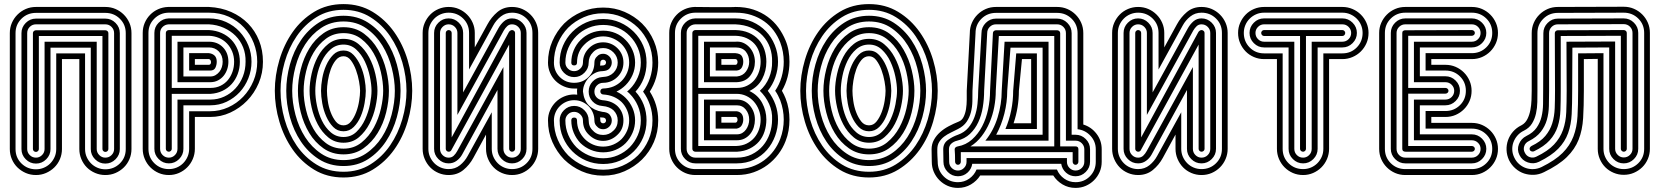

<svg xmlns="http://www.w3.org/2000/svg" viewBox="-20 -728 8117 939"><path d="M28 -566Q28 -593 38 -616Q48 -639 65.5 -656.5Q83 -674 106 -684Q129 -694 156 -694H495Q522 -694 545 -684Q568 -674 585.5 -656.5Q603 -639 613 -616Q623 -593 623 -566V1Q623 27 613 50.5Q603 74 585.5 91Q568 108 545 118Q522 128 495 128Q469 128 445.5 118Q422 108 405 91Q388 74 378 50.5Q368 27 368 1V-439H283V1Q283 27 273 50.5Q263 74 245.5 91Q228 108 205 118Q182 128 156 128Q129 128 106 118Q83 108 65.5 91Q48 74 38 50.5Q28 27 28 1ZM156 -665Q114 -665 85 -636.5Q56 -608 56 -566V1Q56 43 85 71.5Q114 100 156 100Q176 100 194 92.5Q212 85 225.5 71.5Q239 58 247 40Q255 22 255 1V-467H396V1Q396 22 404 40Q412 58 425.5 71.5Q439 85 457 92.5Q475 100 495 100Q537 100 566 71.5Q595 43 595 1V-566Q595 -608 566 -636.5Q537 -665 495 -665ZM85 -566Q85 -595 106 -616Q127 -637 156 -637H495Q524 -637 545 -616Q566 -595 566 -566V1Q566 30 545 51Q524 72 495 72Q466 72 445 51Q424 30 424 1V-495H227V1Q227 30 206 51Q185 72 156 72Q127 72 106 51Q85 30 85 1ZM156 -609Q138 -609 125.5 -596.5Q113 -584 113 -566V1Q113 18 125.5 30.5Q138 43 156 43Q173 43 185.5 30.5Q198 18 198 1V-524H453V1Q453 18 465.5 30.5Q478 43 495 43Q513 43 525.5 30.5Q538 18 538 1V-566Q538 -584 525.5 -596.5Q513 -609 495 -609ZM141 -566Q141 -572 145.5 -576Q150 -580 156 -580H495Q501 -580 505.5 -576Q510 -572 510 -566V1Q510 7 505.5 11Q501 15 495 15Q490 15 485.5 11Q481 7 481 1V-552H170V1Q170 7 165.5 11Q161 15 156 15Q150 15 145.5 11Q141 7 141 1Z M678 -567Q678 -593 687.5 -615.5Q697 -638 714 -655.5Q731 -673 753.5 -683Q776 -693 802 -694H1002Q1062 -691 1110.5 -669.5Q1159 -648 1193.5 -612.5Q1228 -577 1247 -529.5Q1266 -482 1266 -426Q1266 -370 1245 -321Q1224 -272 1188.5 -235.5Q1153 -199 1106.5 -177.5Q1060 -156 1008 -156H933V0Q933 26 923 49.5Q913 73 895.5 90.5Q878 108 855 118Q832 128 806 128Q779 128 756 118Q733 108 715.5 90.5Q698 73 688 49.5Q678 26 678 0ZM1001 -411Q1007 -411 1009.5 -415Q1012 -419 1012 -424Q1012 -429 1009.5 -433.5Q1007 -438 1002 -439H933V-411ZM706 0Q706 42 735 70.5Q764 99 806 99Q826 99 844 91.5Q862 84 875.5 70.5Q889 57 897 39Q905 21 905 0V-184H1008Q1054 -184 1096 -203Q1138 -222 1169.5 -255Q1201 -288 1219.5 -332Q1238 -376 1238 -426Q1238 -474 1221 -517.5Q1204 -561 1173 -594Q1142 -627 1098.5 -646.5Q1055 -666 1002 -666H804Q763 -665 734.5 -636.5Q706 -608 706 -567ZM905 -383V-468H1002Q1019 -466 1029.5 -456Q1040 -446 1040 -426Q1040 -411 1033.5 -397Q1027 -383 1008 -383ZM735 -567Q735 -596 755.5 -616.5Q776 -637 805 -638H1002Q1047 -638 1085.5 -620.5Q1124 -603 1151.5 -573.5Q1179 -544 1194.5 -506Q1210 -468 1210 -426Q1210 -384 1194.5 -345Q1179 -306 1152 -277Q1125 -248 1088.5 -230.5Q1052 -213 1009 -213H877V0Q877 29 856 50Q835 71 806 71Q777 71 756 50Q735 29 735 0ZM1009 -354Q1023 -354 1034 -360.5Q1045 -367 1053 -377Q1061 -387 1065 -400Q1069 -413 1069 -426Q1069 -457 1050 -476.5Q1031 -496 1002 -496H877V-354ZM763 0Q763 18 775.5 30.5Q788 43 806 43Q823 43 835.5 30.5Q848 18 848 0V-241H1009Q1045 -241 1076.5 -255.5Q1108 -270 1131.5 -295.5Q1155 -321 1168 -354.5Q1181 -388 1181 -426Q1182 -464 1169 -496.5Q1156 -529 1132 -553Q1108 -577 1074.5 -592Q1041 -607 1002 -609H805Q787 -608 775 -596Q763 -584 763 -567ZM848 -326V-524H1002Q1044 -524 1070.5 -496.5Q1097 -469 1097 -426Q1097 -407 1091 -389Q1085 -371 1073.5 -357Q1062 -343 1045.5 -334.5Q1029 -326 1008 -326ZM791 -567Q791 -573 795.5 -577Q800 -581 806 -581H1002Q1036 -579 1064 -566.5Q1092 -554 1111.5 -533.5Q1131 -513 1142 -485.5Q1153 -458 1153 -426Q1153 -394 1142.5 -366Q1132 -338 1113 -317Q1094 -296 1067.5 -283.5Q1041 -271 1010 -269H820V0Q820 6 815.5 10Q811 14 806 14Q800 14 795.5 10Q791 6 791 0ZM1010 -298Q1037 -298 1058.5 -308.5Q1080 -319 1094.5 -336.5Q1109 -354 1117 -377Q1125 -400 1125 -426Q1125 -453 1115.5 -476Q1106 -499 1089.5 -516Q1073 -533 1050.5 -542.5Q1028 -552 1002 -553H820V-298Z M1660 -708Q1740 -708 1802.5 -670Q1865 -632 1908 -571Q1951 -510 1973.5 -434.5Q1996 -359 1996 -284Q1996 -209 1973.5 -133Q1951 -57 1908 3.5Q1865 64 1802.5 102Q1740 140 1660 140Q1579 140 1516.5 102Q1454 64 1411.5 3.5Q1369 -57 1346.5 -132.5Q1324 -208 1324 -284Q1324 -359 1346.5 -435Q1369 -511 1411.5 -571.5Q1454 -632 1516.5 -670Q1579 -708 1660 -708ZM1660 -453Q1638 -453 1622.5 -434Q1607 -415 1597.5 -388.5Q1588 -362 1583.5 -333Q1579 -304 1579 -284Q1579 -264 1583 -235Q1587 -206 1597 -179.5Q1607 -153 1622 -134Q1637 -115 1660 -115Q1682 -115 1697 -134Q1712 -153 1722 -179.5Q1732 -206 1736.5 -235Q1741 -264 1741 -284Q1741 -301 1736 -329.5Q1731 -358 1721 -385.5Q1711 -413 1696 -433Q1681 -453 1660 -453ZM1660 -680Q1585 -680 1527.5 -644Q1470 -608 1431 -551Q1392 -494 1372 -423.5Q1352 -353 1352 -284Q1352 -214 1372 -143.5Q1392 -73 1431 -16Q1470 41 1527.5 76.5Q1585 112 1660 112Q1734 112 1791.5 76Q1849 40 1888 -17Q1927 -74 1947.5 -144.5Q1968 -215 1968 -284Q1968 -353 1947.5 -423.5Q1927 -494 1888 -551Q1849 -608 1791.5 -644Q1734 -680 1660 -680ZM1660 -481Q1689 -481 1709.5 -459Q1730 -437 1743.5 -406Q1757 -375 1763 -341.5Q1769 -308 1769 -284Q1769 -258 1763 -223.5Q1757 -189 1744 -158.5Q1731 -128 1710 -107Q1689 -86 1660 -86Q1630 -86 1609.5 -107Q1589 -128 1575.5 -158.5Q1562 -189 1556 -223Q1550 -257 1550 -284Q1550 -311 1556 -345Q1562 -379 1575.5 -409Q1589 -439 1609.5 -460Q1630 -481 1660 -481ZM1660 -651Q1728 -651 1780 -617.5Q1832 -584 1867.5 -531Q1903 -478 1921 -412.5Q1939 -347 1939 -284Q1939 -221 1921 -155.5Q1903 -90 1867.5 -36.5Q1832 17 1780 50.5Q1728 84 1660 84Q1592 84 1539.5 50.5Q1487 17 1451.5 -36Q1416 -89 1398 -154.5Q1380 -220 1380 -284Q1380 -348 1398 -413Q1416 -478 1451.5 -531Q1487 -584 1539.5 -617.5Q1592 -651 1660 -651ZM1660 -510Q1624 -510 1597.5 -487Q1571 -464 1554.5 -430Q1538 -396 1530 -356.5Q1522 -317 1522 -284Q1522 -251 1530 -211.5Q1538 -172 1554.5 -138Q1571 -104 1597.5 -81Q1624 -58 1660 -58Q1697 -58 1723 -83Q1749 -108 1765.5 -144Q1782 -180 1789.5 -218.5Q1797 -257 1797 -284Q1797 -314 1789 -353Q1781 -392 1764.5 -427Q1748 -462 1722 -486Q1696 -510 1660 -510ZM1660 -623Q1598 -623 1551 -591.5Q1504 -560 1472.5 -511Q1441 -462 1425 -401.5Q1409 -341 1409 -284Q1409 -227 1425 -166.5Q1441 -106 1472.5 -57Q1504 -8 1551 23.5Q1598 55 1660 55Q1722 55 1769 23.5Q1816 -8 1847.5 -57Q1879 -106 1895 -166.5Q1911 -227 1911 -284Q1911 -336 1896 -395.5Q1881 -455 1850 -505.5Q1819 -556 1771.5 -589.5Q1724 -623 1660 -623ZM1660 -538Q1703 -538 1734 -512Q1765 -486 1785.5 -447.5Q1806 -409 1816 -365Q1826 -321 1826 -284Q1826 -250 1816.5 -206Q1807 -162 1787 -123Q1767 -84 1735.5 -57Q1704 -30 1660 -30Q1617 -30 1585.5 -56Q1554 -82 1534 -120Q1514 -158 1504 -202.5Q1494 -247 1494 -284Q1494 -323 1504 -367.5Q1514 -412 1534 -450Q1554 -488 1585.5 -513Q1617 -538 1660 -538ZM1660 -595Q1718 -595 1760 -563.5Q1802 -532 1829 -485Q1856 -438 1869 -384Q1882 -330 1882 -284Q1882 -233 1868.5 -178Q1855 -123 1827 -77.5Q1799 -32 1757.5 -2.5Q1716 27 1660 27Q1604 27 1562 -2.5Q1520 -32 1492.5 -77.5Q1465 -123 1451 -178Q1437 -233 1437 -284Q1437 -335 1451 -390Q1465 -445 1492.5 -490.5Q1520 -536 1562 -565.5Q1604 -595 1660 -595ZM1660 -566Q1611 -566 1574.5 -539Q1538 -512 1513.5 -470.5Q1489 -429 1477 -379Q1465 -329 1465 -284Q1465 -239 1477 -189Q1489 -139 1513 -97.5Q1537 -56 1573.5 -28.5Q1610 -1 1660 -1Q1711 -1 1748 -31Q1785 -61 1808.5 -104.5Q1832 -148 1843 -197Q1854 -246 1854 -284Q1854 -327 1842.5 -376.5Q1831 -426 1807 -468Q1783 -510 1746.5 -538Q1710 -566 1660 -566Z M2499 0Q2499 6 2494.5 10Q2490 14 2484 14Q2479 14 2474.5 10Q2470 6 2470 0V-510L2187 7Q2183 14 2174 14Q2169 14 2164.5 10Q2160 6 2160 0V-567Q2160 -573 2164.5 -577Q2169 -581 2174 -581Q2180 -581 2184.5 -577Q2189 -573 2189 -567V-56L2467 -568Q2469 -573 2474 -577Q2479 -581 2484 -581Q2490 -581 2494.5 -577Q2499 -573 2499 -567ZM2527 -567Q2527 -584 2514.5 -596.5Q2502 -609 2484 -609Q2470 -609 2460.5 -600Q2451 -591 2444 -579L2217 -166V-567Q2217 -584 2204.5 -596.5Q2192 -609 2174 -609Q2157 -609 2144.5 -596.5Q2132 -584 2132 -567V0Q2132 18 2144.5 30.5Q2157 43 2174 43Q2189 43 2199 33.5Q2209 24 2216 11L2442 -400V0Q2442 18 2454.5 30.5Q2467 43 2484 43Q2502 43 2514.5 30.5Q2527 18 2527 0ZM2555 0Q2555 29 2534 50Q2513 71 2484 71Q2455 71 2434 50Q2413 29 2413 0V-288L2240 28Q2230 46 2213 58.5Q2196 71 2174 71Q2145 71 2124 50Q2103 29 2103 0V-567Q2103 -596 2124 -617Q2145 -638 2174 -638Q2203 -638 2224 -617Q2245 -596 2245 -567V-276L2417 -589Q2428 -609 2444.5 -623.5Q2461 -638 2484 -638Q2513 -638 2534 -617Q2555 -596 2555 -567ZM2584 -567Q2584 -609 2555 -637.5Q2526 -666 2484 -666Q2453 -666 2429.5 -647.5Q2406 -629 2392 -603L2274 -388V-567Q2274 -609 2245 -637.5Q2216 -666 2174 -666Q2154 -666 2136 -658.5Q2118 -651 2104.5 -637.5Q2091 -624 2083 -606Q2075 -588 2075 -567V0Q2075 21 2083 39Q2091 57 2104.5 70.5Q2118 84 2136 91.5Q2154 99 2174 99Q2206 99 2229.5 80Q2253 61 2267 35L2385 -179V0Q2385 21 2393 39Q2401 57 2414.5 70.5Q2428 84 2446 91.5Q2464 99 2484 99Q2526 99 2555 70.5Q2584 42 2584 0ZM2612 0Q2612 26 2602 49.5Q2592 73 2574.5 90.5Q2557 108 2534 118Q2511 128 2484 128Q2458 128 2434.5 118Q2411 108 2394 90.5Q2377 73 2367 49.5Q2357 26 2357 0V-70L2295 44Q2276 79 2246 103.5Q2216 128 2174 128Q2148 128 2124.5 118Q2101 108 2084 90.5Q2067 73 2057 49.5Q2047 26 2047 0V-567Q2047 -593 2057 -616Q2067 -639 2084 -656.5Q2101 -674 2124.5 -684Q2148 -694 2174 -694Q2201 -694 2224 -684Q2247 -674 2264.5 -656.5Q2282 -639 2292 -616Q2302 -593 2302 -567V-496L2364 -609Q2383 -644 2412.5 -669Q2442 -694 2484 -694Q2511 -694 2534 -684Q2557 -674 2574.5 -656.5Q2592 -639 2602 -616Q2612 -593 2612 -567Z M2916 -422Q2916 -418 2915.5 -414.5Q2915 -411 2915 -407Q2920 -408 2930 -408Q2934 -408 2940 -412Q2944 -418 2944 -422Q2944 -428 2940 -432Q2936 -436 2930 -436Q2923 -436 2920 -432Q2916 -429 2916 -422ZM2915 -154Q2915 -150 2915.5 -146.5Q2916 -143 2916 -139Q2916 -132 2920 -129Q2923 -125 2930 -125Q2936 -125 2940 -129Q2944 -133 2944 -139Q2944 -143 2940 -149Q2934 -153 2930 -153Q2920 -153 2915 -154ZM2660 -139Q2660 -165 2670 -188Q2680 -211 2697.5 -228.5Q2715 -246 2738.5 -256Q2762 -266 2788 -266Q2798 -266 2803 -265Q2802 -270 2802 -280V-285Q2802 -292 2803 -295H2788Q2762 -295 2738.5 -305Q2715 -315 2697.5 -332Q2680 -349 2670 -372.5Q2660 -396 2660 -422Q2660 -478 2681.5 -527Q2703 -576 2739 -613Q2776 -649 2824.5 -670Q2873 -691 2930 -691Q2986 -691 3034.5 -670Q3083 -649 3120 -613Q3157 -576 3178 -527Q3199 -478 3199 -422Q3199 -383 3188.5 -347Q3178 -311 3158 -280Q3178 -249 3188.5 -213.5Q3199 -178 3199 -139Q3199 -82 3178 -33.5Q3157 15 3120 52Q3083 88 3034.5 109.5Q2986 131 2930 131Q2873 131 2824.5 109.5Q2776 88 2739 52Q2703 15 2681.5 -33.5Q2660 -82 2660 -139ZM2689 -139Q2689 -88 2708 -44.5Q2727 -1 2759 32Q2792 64 2835.5 83Q2879 102 2930 102Q2980 102 3023.5 83Q3067 64 3100 32Q3133 -1 3152 -44.5Q3171 -88 3171 -139Q3171 -178 3159 -214Q3147 -250 3125 -280Q3147 -310 3159 -346Q3171 -382 3171 -422Q3171 -473 3152 -516.5Q3133 -560 3100 -593Q3067 -625 3023.5 -644Q2980 -663 2930 -663Q2879 -663 2835.5 -644Q2792 -625 2759 -593Q2727 -560 2708 -516.5Q2689 -473 2689 -422Q2689 -380 2717.5 -351.5Q2746 -323 2788 -323Q2830 -323 2858.5 -351.5Q2887 -380 2887 -422Q2887 -441 2900 -452Q2911 -465 2930 -465Q2947 -465 2960 -452Q2972 -440 2972 -422Q2972 -406 2960 -392Q2955 -387 2947.5 -384Q2940 -381 2926 -380Q2908 -380 2891 -371.5Q2874 -363 2860.5 -349Q2847 -335 2839 -317Q2831 -299 2831 -280Q2836 -236 2860.5 -212Q2885 -188 2926 -181Q2939 -180 2947 -177Q2955 -174 2960 -169Q2972 -155 2972 -139Q2972 -121 2960 -109Q2947 -96 2930 -96Q2911 -96 2900 -109Q2887 -120 2887 -139Q2887 -159 2879.5 -177Q2872 -195 2858.5 -208.5Q2845 -222 2827 -230Q2809 -238 2788 -238Q2767 -238 2749 -230Q2731 -222 2717.5 -208.5Q2704 -195 2696.5 -177Q2689 -159 2689 -139ZM2717 -139Q2717 -168 2738 -189Q2759 -210 2788 -210Q2817 -210 2838 -189Q2859 -168 2859 -139Q2859 -108 2880 -89Q2899 -68 2930 -68Q2959 -68 2980 -89Q3001 -108 3001 -139Q3001 -168 2980 -189Q2971 -197 2958 -202.5Q2945 -208 2924 -210Q2897 -212 2878 -232Q2859 -252 2859 -280Q2859 -309 2878 -329Q2897 -349 2924 -351Q2945 -352 2958 -357.5Q2971 -363 2980 -372Q3001 -393 3001 -422Q3001 -451 2980 -472Q2959 -493 2930 -493Q2899 -493 2880 -472Q2859 -451 2859 -422Q2859 -393 2838 -372Q2817 -351 2788 -351Q2759 -351 2738 -372Q2717 -393 2717 -422Q2717 -467 2733.5 -505Q2750 -543 2779 -572Q2808 -601 2846.5 -618Q2885 -635 2930 -635Q2974 -635 3012.5 -618Q3051 -601 3080 -572Q3109 -543 3125.5 -505Q3142 -467 3142 -422Q3142 -380 3128 -344Q3114 -308 3088 -280Q3114 -252 3128 -216Q3142 -180 3142 -139Q3142 -94 3125.5 -55.5Q3109 -17 3080 12Q3051 41 3012.5 57.5Q2974 74 2930 74Q2885 74 2846.5 57.5Q2808 41 2779 12Q2750 -17 2733.5 -55.5Q2717 -94 2717 -139ZM2745 -139Q2745 -101 2759.5 -67.5Q2774 -34 2799 -8Q2825 17 2858.5 31.5Q2892 46 2930 46Q2968 46 3001.5 31.5Q3035 17 3060 -8Q3085 -34 3099.5 -67.5Q3114 -101 3114 -139Q3114 -177 3099.5 -210.5Q3085 -244 3060 -269Q3057 -272 3054 -275Q3051 -278 3047 -280L3060 -292Q3085 -317 3099.5 -350.5Q3114 -384 3114 -422Q3114 -460 3099.5 -493.5Q3085 -527 3060 -552Q3035 -578 3001.5 -592Q2968 -606 2930 -606Q2892 -606 2858.5 -592Q2825 -578 2799 -552Q2774 -527 2759.5 -493.5Q2745 -460 2745 -422Q2745 -405 2757.5 -392.5Q2770 -380 2788 -380Q2805 -380 2818 -392.5Q2831 -405 2831 -422Q2831 -443 2838.5 -460.5Q2846 -478 2860 -492Q2889 -521 2930 -521Q2950 -521 2968 -513.5Q2986 -506 3000 -492Q3014 -478 3021.5 -460.5Q3029 -443 3029 -422Q3029 -381 3000 -352Q2986 -338 2968 -330.5Q2950 -323 2930 -323Q2912 -323 2899.5 -310.5Q2887 -298 2887 -280Q2887 -263 2898 -251.5Q2909 -240 2926 -238Q2952 -236 2969.5 -228.5Q2987 -221 3000 -209Q3029 -180 3029 -139Q3029 -96 3000 -69Q2986 -55 2968 -47Q2950 -39 2930 -39Q2909 -39 2891.5 -47Q2874 -55 2860 -69Q2831 -96 2831 -139Q2831 -156 2818 -168.5Q2805 -181 2788 -181Q2770 -181 2757.5 -168.5Q2745 -156 2745 -139ZM2774 -139Q2774 -153 2788 -153Q2802 -153 2802 -139Q2802 -112 2812 -89Q2822 -66 2840 -48Q2857 -31 2880 -21Q2903 -11 2930 -11Q2956 -11 2979.5 -21Q3003 -31 3020 -48Q3037 -66 3047 -89Q3057 -112 3057 -139Q3057 -165 3047 -188.5Q3037 -212 3020 -229Q3003 -245 2981 -254.5Q2959 -264 2930 -266Q2924 -266 2920 -270.5Q2916 -275 2916 -280Q2916 -293 2928 -295Q2959 -296 2981 -305.5Q3003 -315 3020 -332Q3037 -349 3047 -372.5Q3057 -396 3057 -422Q3057 -448 3047 -471.5Q3037 -495 3020 -512Q3003 -529 2979.5 -539.5Q2956 -550 2930 -550Q2903 -550 2880 -539.5Q2857 -529 2840 -512Q2802 -476 2802 -422Q2802 -408 2788 -408Q2774 -408 2774 -422Q2774 -454 2786 -482.5Q2798 -511 2819 -532Q2841 -554 2869.5 -566Q2898 -578 2930 -578Q2962 -578 2990.5 -566Q3019 -554 3040 -532Q3061 -511 3073.5 -482.5Q3086 -454 3086 -422Q3086 -390 3073.5 -361.5Q3061 -333 3040 -312Q3020 -292 2995 -280Q3021 -268 3040 -249Q3061 -228 3073.5 -199.5Q3086 -171 3086 -139Q3086 -107 3073.5 -78.5Q3061 -50 3040 -28Q3019 -7 2990.5 5Q2962 17 2930 17Q2898 17 2869.5 5Q2841 -7 2819 -28Q2798 -50 2786 -78.5Q2774 -107 2774 -139Z M3577 -411Q3582 -411 3584.5 -415.5Q3587 -420 3587 -425Q3587 -430 3584.5 -434.5Q3582 -439 3577 -439H3508V-411ZM3253 -567Q3253 -593 3262.5 -615.5Q3272 -638 3289 -655.5Q3306 -673 3328.5 -683Q3351 -693 3377 -694Q3433 -693 3477 -693Q3496 -693 3514 -693Q3532 -693 3546 -693Q3560 -693 3568.5 -693.5Q3577 -694 3577 -694Q3626 -694 3665 -681Q3704 -668 3734.5 -645.5Q3765 -623 3786.5 -593.5Q3808 -564 3822 -530Q3832 -506 3836.5 -479.5Q3841 -453 3841 -426Q3841 -348 3804 -284Q3815 -265 3822 -247Q3832 -222 3836.5 -195.5Q3841 -169 3841 -143Q3841 -116 3836.5 -89.5Q3832 -63 3822 -38Q3809 -4 3786.5 26Q3764 56 3734 78.5Q3704 101 3666 114.5Q3628 128 3583 128H3381Q3354 128 3331 118Q3308 108 3290.5 90.5Q3273 73 3263 49.5Q3253 26 3253 0V-5ZM3577 -128Q3581 -128 3584 -132.5Q3587 -137 3587 -142Q3587 -147 3585 -151.5Q3583 -156 3577 -156H3508V-128ZM3480 -383V-468H3577Q3600 -466 3607.5 -454.5Q3615 -443 3615 -426Q3615 -411 3608 -398Q3601 -385 3583 -383ZM3281 -4V0Q3281 42 3310 70.5Q3339 99 3381 99H3583Q3623 99 3656.5 87.5Q3690 76 3717 56Q3744 36 3764 9Q3784 -18 3796 -49Q3813 -94 3813 -143Q3813 -191 3796 -237Q3791 -249 3785 -261Q3779 -273 3771 -284Q3792 -315 3802.5 -351.5Q3813 -388 3813 -426Q3813 -475 3796 -520Q3784 -551 3764.5 -577.5Q3745 -604 3717.5 -623.5Q3690 -643 3655 -654.5Q3620 -666 3577 -666H3379Q3338 -665 3309.5 -636.5Q3281 -608 3281 -567ZM3480 -99V-184H3583Q3615 -179 3615 -143Q3615 -129 3608 -116Q3601 -103 3583 -99ZM3584 -354Q3613 -357 3628.5 -378.5Q3644 -400 3644 -426Q3644 -455 3627.5 -475.5Q3611 -496 3577 -496H3452V-354ZM3310 -567Q3310 -596 3330.5 -616.5Q3351 -637 3380 -638H3577Q3622 -638 3660 -621Q3698 -604 3725.5 -575.5Q3753 -547 3769 -508Q3785 -469 3785 -426Q3785 -388 3772 -350.5Q3759 -313 3735 -284Q3785 -219 3785 -143Q3785 -102 3771 -63.5Q3757 -25 3731 5Q3705 35 3667.5 53Q3630 71 3583 71H3381Q3352 71 3331 50Q3310 29 3310 0V-6ZM3584 -71Q3599 -71 3610 -77.5Q3621 -84 3628.5 -94.5Q3636 -105 3640 -117.5Q3644 -130 3644 -143Q3644 -171 3627.5 -192Q3611 -213 3583 -213H3452V-71ZM3338 0Q3338 18 3350.5 30.5Q3363 43 3381 43H3384H3583Q3624 43 3656.5 27Q3689 11 3711 -15Q3733 -41 3744.5 -74.5Q3756 -108 3756 -143Q3758 -183 3741.5 -219.5Q3725 -256 3696 -284Q3726 -311 3741.5 -348.5Q3757 -386 3756 -426Q3757 -463 3745.5 -495.5Q3734 -528 3710.5 -553Q3687 -578 3653.5 -592.5Q3620 -607 3577 -609H3380Q3362 -608 3350 -596Q3338 -584 3338 -567ZM3423 -42V-241H3584Q3623 -241 3647.5 -211.5Q3672 -182 3672 -143Q3672 -124 3666.5 -106Q3661 -88 3649.5 -73.5Q3638 -59 3621.5 -50.5Q3605 -42 3583 -42ZM3577 -524Q3598 -526 3615 -518.5Q3632 -511 3645 -497Q3658 -483 3665 -464.5Q3672 -446 3672 -426Q3672 -388 3649.5 -358Q3627 -328 3583 -326H3423V-524ZM3584 -298Q3612 -298 3634 -309Q3656 -320 3670.5 -338Q3685 -356 3692.5 -379Q3700 -402 3700 -426Q3700 -451 3692.5 -474Q3685 -497 3669.5 -514Q3654 -531 3631 -541.5Q3608 -552 3577 -553H3395V-298ZM3366 -567Q3366 -573 3370.5 -577Q3375 -581 3381 -581H3577Q3614 -580 3642.5 -567.5Q3671 -555 3690 -534Q3709 -513 3718.5 -485Q3728 -457 3728 -426Q3728 -381 3707.5 -342Q3687 -303 3645 -283Q3687 -263 3707.5 -224.5Q3728 -186 3728 -143Q3728 -113 3719 -85Q3710 -57 3692 -36Q3674 -15 3647 -1.5Q3620 12 3585 14H3381Q3375 14 3370.5 10Q3366 6 3366 0V-2ZM3581 -14Q3610 -15 3632 -26Q3654 -37 3669 -54.5Q3684 -72 3692 -95Q3700 -118 3700 -143Q3700 -168 3691 -191Q3682 -214 3666.5 -231.5Q3651 -249 3629.5 -259Q3608 -269 3583 -269H3395V-14Z M4230 -708Q4310 -708 4372.5 -670Q4435 -632 4478 -571Q4521 -510 4543.5 -434.5Q4566 -359 4566 -284Q4566 -209 4543.5 -133Q4521 -57 4478 3.5Q4435 64 4372.5 102Q4310 140 4230 140Q4149 140 4086.5 102Q4024 64 3981.5 3.5Q3939 -57 3916.5 -132.5Q3894 -208 3894 -284Q3894 -359 3916.5 -435Q3939 -511 3981.5 -571.5Q4024 -632 4086.5 -670Q4149 -708 4230 -708ZM4230 -453Q4208 -453 4192.5 -434Q4177 -415 4167.5 -388.5Q4158 -362 4153.5 -333Q4149 -304 4149 -284Q4149 -264 4153 -235Q4157 -206 4167 -179.5Q4177 -153 4192 -134Q4207 -115 4230 -115Q4252 -115 4267 -134Q4282 -153 4292 -179.5Q4302 -206 4306.5 -235Q4311 -264 4311 -284Q4311 -301 4306 -329.5Q4301 -358 4291 -385.5Q4281 -413 4266 -433Q4251 -453 4230 -453ZM4230 -680Q4155 -680 4097.5 -644Q4040 -608 4001 -551Q3962 -494 3942 -423.5Q3922 -353 3922 -284Q3922 -214 3942 -143.5Q3962 -73 4001 -16Q4040 41 4097.5 76.5Q4155 112 4230 112Q4304 112 4361.5 76Q4419 40 4458 -17Q4497 -74 4517.5 -144.5Q4538 -215 4538 -284Q4538 -353 4517.5 -423.5Q4497 -494 4458 -551Q4419 -608 4361.5 -644Q4304 -680 4230 -680ZM4230 -481Q4259 -481 4279.5 -459Q4300 -437 4313.5 -406Q4327 -375 4333 -341.5Q4339 -308 4339 -284Q4339 -258 4333 -223.5Q4327 -189 4314 -158.5Q4301 -128 4280 -107Q4259 -86 4230 -86Q4200 -86 4179.5 -107Q4159 -128 4145.5 -158.5Q4132 -189 4126 -223Q4120 -257 4120 -284Q4120 -311 4126 -345Q4132 -379 4145.5 -409Q4159 -439 4179.5 -460Q4200 -481 4230 -481ZM4230 -651Q4298 -651 4350 -617.5Q4402 -584 4437.5 -531Q4473 -478 4491 -412.5Q4509 -347 4509 -284Q4509 -221 4491 -155.5Q4473 -90 4437.5 -36.5Q4402 17 4350 50.5Q4298 84 4230 84Q4162 84 4109.5 50.5Q4057 17 4021.5 -36Q3986 -89 3968 -154.5Q3950 -220 3950 -284Q3950 -348 3968 -413Q3986 -478 4021.5 -531Q4057 -584 4109.5 -617.5Q4162 -651 4230 -651ZM4230 -510Q4194 -510 4167.5 -487Q4141 -464 4124.5 -430Q4108 -396 4100 -356.5Q4092 -317 4092 -284Q4092 -251 4100 -211.5Q4108 -172 4124.5 -138Q4141 -104 4167.5 -81Q4194 -58 4230 -58Q4267 -58 4293 -83Q4319 -108 4335.5 -144Q4352 -180 4359.5 -218.5Q4367 -257 4367 -284Q4367 -314 4359 -353Q4351 -392 4334.5 -427Q4318 -462 4292 -486Q4266 -510 4230 -510ZM4230 -623Q4168 -623 4121 -591.5Q4074 -560 4042.5 -511Q4011 -462 3995 -401.5Q3979 -341 3979 -284Q3979 -227 3995 -166.5Q4011 -106 4042.5 -57Q4074 -8 4121 23.5Q4168 55 4230 55Q4292 55 4339 23.5Q4386 -8 4417.5 -57Q4449 -106 4465 -166.5Q4481 -227 4481 -284Q4481 -336 4466 -395.5Q4451 -455 4420 -505.5Q4389 -556 4341.5 -589.5Q4294 -623 4230 -623ZM4230 -538Q4273 -538 4304 -512Q4335 -486 4355.5 -447.5Q4376 -409 4386 -365Q4396 -321 4396 -284Q4396 -250 4386.5 -206Q4377 -162 4357 -123Q4337 -84 4305.5 -57Q4274 -30 4230 -30Q4187 -30 4155.5 -56Q4124 -82 4104 -120Q4084 -158 4074 -202.5Q4064 -247 4064 -284Q4064 -323 4074 -367.5Q4084 -412 4104 -450Q4124 -488 4155.5 -513Q4187 -538 4230 -538ZM4230 -595Q4288 -595 4330 -563.5Q4372 -532 4399 -485Q4426 -438 4439 -384Q4452 -330 4452 -284Q4452 -233 4438.5 -178Q4425 -123 4397 -77.5Q4369 -32 4327.5 -2.5Q4286 27 4230 27Q4174 27 4132 -2.5Q4090 -32 4062.5 -77.5Q4035 -123 4021 -178Q4007 -233 4007 -284Q4007 -335 4021 -390Q4035 -445 4062.5 -490.5Q4090 -536 4132 -565.5Q4174 -595 4230 -595ZM4230 -566Q4181 -566 4144.5 -539Q4108 -512 4083.5 -470.5Q4059 -429 4047 -379Q4035 -329 4035 -284Q4035 -239 4047 -189Q4059 -139 4083 -97.5Q4107 -56 4143.5 -28.5Q4180 -1 4230 -1Q4281 -1 4318 -31Q4355 -61 4378.5 -104.5Q4402 -148 4413 -197Q4424 -246 4424 -284Q4424 -327 4412.5 -376.5Q4401 -426 4377 -468Q4353 -510 4316.5 -538Q4280 -566 4230 -566Z M4536 2Q4536 -23 4547.5 -44Q4559 -65 4577.5 -81.5Q4596 -98 4619.5 -110.5Q4643 -123 4668 -133Q4684 -139 4692.5 -156Q4701 -173 4704.5 -195Q4708 -217 4708 -240.5Q4708 -264 4708 -284L4723 -566Q4723 -593 4733 -616Q4743 -639 4760.5 -656.5Q4778 -674 4801 -684Q4824 -694 4851 -694H5150Q5177 -694 5200 -684Q5223 -674 5240.5 -656.5Q5258 -639 5268 -616Q5278 -593 5278 -566V-119Q5317 -107 5342.5 -74Q5368 -41 5368 2V63Q5368 90 5358 113Q5348 136 5330.5 153.5Q5313 171 5290 181Q5267 191 5240 191Q5205 191 5176.5 174Q5148 157 5131 130H4774Q4757 157 4728.5 174Q4700 191 4665 191Q4638 191 4615 181Q4592 171 4574.5 153.5Q4557 136 4547 113Q4537 90 4537 63ZM4963 -284Q4963 -203 4937 -125H5023V-439H4978ZM4566 63Q4566 105 4594.5 134Q4623 163 4665 163Q4696 163 4720.5 145.5Q4745 128 4756 101H5149Q5160 128 5184.5 145.5Q5209 163 5240 163Q5282 163 5310.5 134Q5339 105 5339 63V2Q5339 -36 5313 -64Q5287 -92 5250 -96V-566Q5250 -608 5221 -636.5Q5192 -665 5150 -665H4851Q4809 -665 4780 -636.5Q4751 -608 4751 -566L4736 -284Q4736 -259 4735.5 -232Q4735 -205 4728.5 -179.5Q4722 -154 4707.5 -132.5Q4693 -111 4665 -97Q4648 -88 4630 -79.5Q4612 -71 4597.5 -60Q4583 -49 4573.5 -34Q4564 -19 4564 2Q4564 5 4564 8Q4564 11 4564 17Q4564 23 4564.5 34Q4565 45 4566 63ZM5051 -97H4897Q4916 -141 4925.5 -188.5Q4935 -236 4935 -284L4950 -467H5051ZM4593 2Q4593 -27 4616 -43.5Q4639 -60 4665 -69Q4696 -80 4715.5 -103Q4735 -126 4746 -156Q4757 -186 4760.5 -219.5Q4764 -253 4764 -284L4780 -566Q4780 -595 4801 -616Q4822 -637 4851 -637H5150Q5179 -637 5200 -616Q5221 -595 5221 -566V-69H5240Q5269 -69 5290 -48Q5311 -27 5311 2V63Q5311 92 5290 113Q5269 134 5240 134Q5213 134 5193.5 116.5Q5174 99 5170 73H4735Q4731 99 4711.5 116.5Q4692 134 4665 134Q4636 134 4615 113Q4594 92 4594 63ZM4906 -284Q4906 -228 4892 -172.5Q4878 -117 4852 -69H5079V-495H4922ZM4622 63Q4622 81 4634.5 93.5Q4647 106 4665 106Q4682 106 4694.5 93.5Q4707 81 4707 63V45H5198V63Q5198 81 5210.5 93.5Q5223 106 5240 106Q5258 106 5270.5 93.5Q5283 81 5283 63V2Q5283 -15 5270.5 -27.5Q5258 -40 5240 -40H5193V-566Q5193 -584 5180.5 -596.5Q5168 -609 5150 -609H4851Q4833 -609 4820.5 -596.5Q4808 -584 4808 -566L4793 -284Q4793 -244 4786.5 -204Q4780 -164 4764.5 -130.5Q4749 -97 4723.5 -73Q4698 -49 4661 -40Q4644 -36 4632.5 -25.5Q4621 -15 4621 2Q4621 3 4621 5Q4621 7 4621 13Q4621 19 4621.5 31Q4622 43 4622 63ZM5108 -40H4799Q4839 -89 4859 -154Q4879 -219 4879 -284L4893 -524H5108ZM4651 63Q4651 42 4650.5 30Q4650 18 4649.5 12Q4649 6 4649 4.5Q4649 3 4649 2Q4649 -4 4653.5 -7.5Q4658 -11 4664 -12Q4704 -19 4734 -46Q4764 -73 4783.5 -110.5Q4803 -148 4812.5 -193.5Q4822 -239 4822 -284L4836 -566Q4836 -572 4840.5 -576Q4845 -580 4851 -580H5150Q5156 -580 5160.5 -576Q5165 -572 5165 -566V-12H5240Q5254 -12 5254 2V63Q5254 69 5250 73.5Q5246 78 5240 78Q5234 78 5230 73.5Q5226 69 5226 63V16H4679V63Q4679 69 4675 73.5Q4671 78 4665 78Q4659 78 4655 73.5Q4651 69 4651 63ZM4850 -284Q4850 -245 4842.5 -205Q4835 -165 4819.5 -128.5Q4804 -92 4780.5 -61.5Q4757 -31 4726 -12H5136V-552H4865Z M5871 0Q5871 6 5866.5 10Q5862 14 5856 14Q5851 14 5846.5 10Q5842 6 5842 0V-510L5559 7Q5555 14 5546 14Q5541 14 5536.5 10Q5532 6 5532 0V-567Q5532 -573 5536.5 -577Q5541 -581 5546 -581Q5552 -581 5556.5 -577Q5561 -573 5561 -567V-56L5839 -568Q5841 -573 5846 -577Q5851 -581 5856 -581Q5862 -581 5866.5 -577Q5871 -573 5871 -567ZM5899 -567Q5899 -584 5886.5 -596.5Q5874 -609 5856 -609Q5842 -609 5832.5 -600Q5823 -591 5816 -579L5589 -166V-567Q5589 -584 5576.5 -596.5Q5564 -609 5546 -609Q5529 -609 5516.5 -596.5Q5504 -584 5504 -567V0Q5504 18 5516.5 30.5Q5529 43 5546 43Q5561 43 5571 33.5Q5581 24 5588 11L5814 -400V0Q5814 18 5826.5 30.5Q5839 43 5856 43Q5874 43 5886.5 30.5Q5899 18 5899 0ZM5927 0Q5927 29 5906 50Q5885 71 5856 71Q5827 71 5806 50Q5785 29 5785 0V-288L5612 28Q5602 46 5585 58.5Q5568 71 5546 71Q5517 71 5496 50Q5475 29 5475 0V-567Q5475 -596 5496 -617Q5517 -638 5546 -638Q5575 -638 5596 -617Q5617 -596 5617 -567V-276L5789 -589Q5800 -609 5816.5 -623.5Q5833 -638 5856 -638Q5885 -638 5906 -617Q5927 -596 5927 -567ZM5956 -567Q5956 -609 5927 -637.5Q5898 -666 5856 -666Q5825 -666 5801.5 -647.5Q5778 -629 5764 -603L5646 -388V-567Q5646 -609 5617 -637.5Q5588 -666 5546 -666Q5526 -666 5508 -658.5Q5490 -651 5476.5 -637.5Q5463 -624 5455 -606Q5447 -588 5447 -567V0Q5447 21 5455 39Q5463 57 5476.5 70.5Q5490 84 5508 91.5Q5526 99 5546 99Q5578 99 5601.5 80Q5625 61 5639 35L5757 -179V0Q5757 21 5765 39Q5773 57 5786.5 70.5Q5800 84 5818 91.5Q5836 99 5856 99Q5898 99 5927 70.5Q5956 42 5956 0ZM5984 0Q5984 26 5974 49.5Q5964 73 5946.5 90.5Q5929 108 5906 118Q5883 128 5856 128Q5830 128 5806.5 118Q5783 108 5766 90.5Q5749 73 5739 49.5Q5729 26 5729 0V-70L5667 44Q5648 79 5618 103.5Q5588 128 5546 128Q5520 128 5496.5 118Q5473 108 5456 90.5Q5439 73 5429 49.5Q5419 26 5419 0V-567Q5419 -593 5429 -616Q5439 -639 5456 -656.5Q5473 -674 5496.5 -684Q5520 -694 5546 -694Q5573 -694 5596 -684Q5619 -674 5636.5 -656.5Q5654 -639 5664 -616Q5674 -593 5674 -567V-496L5736 -609Q5755 -644 5784.5 -669Q5814 -694 5856 -694Q5883 -694 5906 -684Q5929 -674 5946.5 -656.5Q5964 -639 5974 -616Q5984 -593 5984 -567Z M6162 -439Q6136 -439 6112.5 -449Q6089 -459 6072 -476.5Q6055 -494 6045 -517Q6035 -540 6035 -567Q6035 -593 6045 -616Q6055 -639 6072 -656.5Q6089 -674 6112.5 -684Q6136 -694 6162 -694H6545Q6571 -694 6594.5 -684Q6618 -674 6635.5 -656.5Q6653 -639 6663 -616Q6673 -593 6673 -567Q6673 -540 6663 -517Q6653 -494 6635.5 -476.5Q6618 -459 6594.5 -449Q6571 -439 6545 -439H6480V0Q6480 26 6470 49.5Q6460 73 6442.5 90.5Q6425 108 6402 118Q6379 128 6353 128Q6326 128 6303 118Q6280 108 6262.5 90.5Q6245 73 6235 49.5Q6225 26 6225 0V-439ZM6253 -467V0Q6253 42 6282 70.5Q6311 99 6353 99Q6373 99 6391 91.5Q6409 84 6422.5 70.5Q6436 57 6444 39Q6452 21 6452 0V-467H6545Q6587 -467 6615.5 -496Q6644 -525 6644 -567Q6644 -587 6636.5 -605Q6629 -623 6615.5 -636.5Q6602 -650 6584 -658Q6566 -666 6545 -666H6162Q6141 -666 6123 -658Q6105 -650 6091.5 -636.5Q6078 -623 6070.5 -605Q6063 -587 6063 -567Q6063 -525 6091.5 -496Q6120 -467 6162 -467ZM6162 -496Q6133 -496 6112 -517Q6091 -538 6091 -567Q6091 -596 6112 -617Q6133 -638 6162 -638H6545Q6574 -638 6595 -617Q6616 -596 6616 -567Q6616 -538 6595 -517Q6574 -496 6545 -496H6424V0Q6424 29 6403 50Q6382 71 6353 71Q6324 71 6303 50Q6282 29 6282 0V-496ZM6310 -524V0Q6310 18 6322.5 30.5Q6335 43 6353 43Q6370 43 6382.5 30.5Q6395 18 6395 0V-524H6545Q6563 -524 6575.5 -536.5Q6588 -549 6588 -567Q6588 -584 6575.5 -596.5Q6563 -609 6545 -609H6162Q6145 -609 6132.5 -596.5Q6120 -584 6120 -567Q6120 -549 6132.5 -536.5Q6145 -524 6162 -524ZM6162 -552Q6156 -552 6152 -556.5Q6148 -561 6148 -567Q6148 -572 6152 -576.5Q6156 -581 6162 -581H6545Q6551 -581 6555 -576.5Q6559 -572 6559 -567Q6559 -561 6555 -556.5Q6551 -552 6545 -552H6367V0Q6367 6 6362.5 10Q6358 14 6353 14Q6347 14 6342.5 10Q6338 6 6338 0V-552Z M6853 128Q6826 128 6803 118Q6780 108 6762.5 90.5Q6745 73 6735 50Q6725 27 6725 0V-567Q6725 -593 6735 -616Q6745 -639 6762.5 -656.5Q6780 -674 6803 -684Q6826 -694 6853 -694H7178Q7205 -694 7228 -684Q7251 -674 7268.5 -656.5Q7286 -639 7296 -616Q7306 -593 7306 -567Q7306 -540 7296 -517Q7286 -494 7268.5 -476.5Q7251 -459 7228 -449Q7205 -439 7178 -439H6980V-411H7049Q7076 -411 7099 -401Q7122 -391 7139.5 -373.5Q7157 -356 7167 -333Q7177 -310 7177 -284Q7177 -257 7167 -234Q7157 -211 7139.5 -193.5Q7122 -176 7099 -166Q7076 -156 7049 -156H6980V-127H7178Q7205 -127 7228 -117Q7251 -107 7268.5 -89.5Q7286 -72 7296 -49Q7306 -26 7306 0Q7306 27 7296 50Q7286 73 7268.5 90.5Q7251 108 7228 118Q7205 128 7178 128ZM7178 -468Q7220 -468 7249 -496.5Q7278 -525 7278 -567Q7278 -609 7249 -637.5Q7220 -666 7178 -666H6853Q6811 -666 6782 -637.5Q6753 -609 6753 -567V0Q6753 42 6782 70.5Q6811 99 6853 99H7178Q7220 99 7249 70.5Q7278 42 7278 0Q7278 -42 7249 -70.5Q7220 -99 7178 -99H6952V-185H7049Q7091 -185 7120 -213.5Q7149 -242 7149 -284Q7149 -326 7120 -354.5Q7091 -383 7049 -383H6952V-468ZM6853 71Q6824 71 6803 50Q6782 29 6782 0V-567Q6782 -596 6803 -617Q6824 -638 6853 -638H7178Q7207 -638 7228 -617Q7249 -596 7249 -567Q7249 -538 7228 -517Q7207 -496 7178 -496H6924V-355H7049Q7078 -355 7099 -334Q7120 -313 7120 -284Q7120 -255 7099 -234Q7078 -213 7049 -213H6924V-71H7178Q7207 -71 7228 -50Q7249 -29 7249 0Q7249 29 7228 50Q7207 71 7178 71ZM7178 -524Q7196 -524 7208.5 -536.5Q7221 -549 7221 -567Q7221 -584 7208.5 -596.5Q7196 -609 7178 -609H6853Q6835 -609 6822.5 -596.5Q6810 -584 6810 -567V0Q6810 18 6822.5 30.5Q6835 43 6853 43H7178Q7196 43 7208.5 30.5Q7221 18 7221 0Q7221 -17 7208.5 -29.5Q7196 -42 7178 -42H6895V-241H7049Q7067 -241 7079.5 -253.5Q7092 -266 7092 -284Q7092 -301 7079.5 -313.5Q7067 -326 7049 -326H6895V-524ZM6838 -567Q6838 -574 6842.5 -577Q6847 -580 6852 -580L7178 -581Q7184 -581 7188.5 -577Q7193 -573 7193 -567Q7193 -561 7188.5 -557Q7184 -553 7178 -553H6867V-298H7049Q7055 -298 7059.5 -294Q7064 -290 7064 -284Q7064 -278 7059.5 -274Q7055 -270 7049 -270H6867V-14H7178Q7184 -14 7188.5 -10Q7193 -6 7193 0Q7193 6 7188.5 10Q7184 14 7178 14H6855Q6838 14 6838 0Z M7726 -284Q7726 -209 7722.5 -150.5Q7719 -92 7700.5 -45Q7682 2 7642.5 40.5Q7603 79 7531 114Q7507 126 7482 127Q7457 128 7434 120.5Q7411 113 7391.5 96Q7372 79 7360 55Q7349 31 7348 6Q7347 -19 7355 -42Q7363 -65 7379.5 -84Q7396 -103 7420 -115L7422 -116Q7440 -126 7450 -146Q7460 -166 7464.5 -190Q7469 -214 7470 -239Q7471 -264 7471 -284V-566Q7471 -593 7481 -616Q7491 -639 7508.5 -656.5Q7526 -674 7549 -684Q7572 -694 7599 -694L7921 -695Q7948 -695 7971 -685Q7994 -675 8011.5 -657.5Q8029 -640 8039 -617Q8049 -594 8049 -567V0Q8049 26 8039 49.5Q8029 73 8011.5 90Q7994 107 7971 117Q7948 127 7921 127Q7895 127 7871.5 117Q7848 107 7831 90Q7814 73 7804 49.5Q7794 26 7794 0V-440L7726 -439ZM7599 -665Q7557 -665 7528 -636.5Q7499 -608 7499 -566V-284Q7499 -258 7498.5 -229Q7498 -200 7492 -173Q7486 -146 7472.5 -124Q7459 -102 7433 -89Q7414 -80 7401 -65Q7388 -50 7381.5 -32Q7375 -14 7376 5.5Q7377 25 7386 43Q7395 62 7410 75Q7425 88 7443 94Q7461 100 7480.5 99Q7500 98 7519 89Q7586 56 7622 20Q7658 -16 7675 -60.5Q7692 -105 7695 -160Q7698 -215 7698 -284V-467L7822 -468V0Q7822 21 7830 39Q7838 57 7851.5 70.5Q7865 84 7883 91.5Q7901 99 7921 99Q7963 99 7992 70.5Q8021 42 8021 0V-567Q8021 -609 7992 -637.5Q7963 -666 7921 -666ZM7669 -284Q7669 -221 7666.5 -170Q7664 -119 7649 -77Q7634 -35 7601 -1Q7568 33 7507 63Q7481 76 7452.5 66.5Q7424 57 7411 30Q7398 4 7408.5 -23Q7419 -50 7445 -63Q7478 -79 7495 -103.5Q7512 -128 7519 -157Q7526 -186 7526.5 -218.5Q7527 -251 7527 -284L7528 -566Q7528 -595 7549 -616Q7570 -637 7599 -637L7921 -638Q7950 -638 7971 -617Q7992 -596 7992 -567V0Q7992 29 7971 50Q7950 71 7921 71Q7892 71 7871 50Q7850 29 7850 0V-496L7670 -495ZM7599 -609Q7581 -609 7568.5 -596.5Q7556 -584 7556 -566V-284Q7556 -245 7555 -209Q7554 -173 7545 -141.5Q7536 -110 7515.5 -83.5Q7495 -57 7457 -38Q7440 -30 7434.5 -13.5Q7429 3 7437 18Q7445 35 7461.5 40.5Q7478 46 7494 38Q7550 11 7580 -21Q7610 -53 7624 -92.5Q7638 -132 7640 -179.5Q7642 -227 7642 -284L7641 -524L7879 -525V0Q7879 17 7891.5 29.5Q7904 42 7921 42Q7939 42 7951.5 29.5Q7964 17 7964 0V-567Q7964 -585 7951.5 -597.5Q7939 -610 7921 -610ZM7584 -566Q7584 -572 7588.5 -576Q7593 -580 7599 -580L7921 -581Q7927 -581 7931.5 -577Q7936 -573 7936 -567V0Q7936 6 7931.5 10Q7927 14 7921 14Q7916 14 7911.5 10Q7907 6 7907 0V-553L7613 -552V-284Q7613 -233 7611.5 -189.5Q7610 -146 7598 -109Q7586 -72 7559 -42Q7532 -12 7482 12Q7477 14 7471 12.5Q7465 11 7462 6Q7457 -6 7470 -14Q7514 -35 7537.5 -63Q7561 -91 7571.5 -125Q7582 -159 7583.5 -199Q7585 -239 7585 -284Z"/></svg>

Font: Zschusch
Style: Regular
Weight: 400
Designer: Peter Wiegel
Foundry: Peter Wiegel